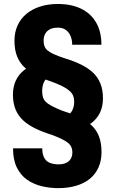

<svg xmlns="http://www.w3.org/2000/svg" viewBox="-20 -741 596 978"><path d="M284.7 -70.8V-142.6Q308.1 -142.6 324.5 -152.8Q340.8 -163.1 349.4 -181.4Q357.9 -199.7 357.9 -223.6Q357.9 -239.7 353 -252.4Q348.1 -265.1 336.4 -276.1Q324.7 -287.1 305.2 -297.9Q285.6 -308.6 255.4 -320.3Q208.5 -335.9 171.1 -353.8Q133.8 -371.6 107.4 -395.5Q81.1 -419.4 67.4 -452.9Q53.7 -486.3 53.7 -533.7Q53.7 -576.2 69.1 -610.6Q84.5 -645 113.8 -669.7Q143.1 -694.3 183.8 -707.5Q224.6 -720.7 274.9 -720.7Q343.3 -720.7 392.8 -696.8Q442.4 -672.9 469.5 -626.5Q496.6 -580.1 496.6 -513.2H347.7Q347.7 -537.6 339.6 -557.1Q331.5 -576.7 315.7 -588.4Q299.8 -600.1 274.9 -600.1Q249 -600.1 233.2 -591.3Q217.3 -582.5 209.7 -567.9Q202.1 -553.2 202.1 -534.7Q202.1 -518.1 206.5 -505.9Q210.9 -493.7 222.2 -484.1Q233.4 -474.6 253.7 -465.3Q273.9 -456.1 305.7 -445.3Q353.5 -431.2 390.4 -413.3Q427.2 -395.5 452.6 -372.1Q478 -348.6 491.2 -316.2Q504.4 -283.7 504.4 -239.7Q504.4 -197.8 488.8 -166Q473.1 -134.3 444.3 -113.3Q415.5 -92.3 375.2 -81.5Q335 -70.8 284.7 -70.8ZM259.3 -428.7V-355.5Q236.8 -355.5 222.7 -345.2Q208.5 -335 201.7 -317.4Q194.8 -299.8 194.8 -276.4Q194.8 -258.3 199 -245.4Q203.1 -232.4 213.6 -221.9Q224.1 -211.4 243.7 -201.2Q263.2 -190.9 293.9 -178.2Q342.3 -163.1 380.1 -145.8Q418 -128.4 444.3 -104.5Q470.7 -80.6 483.9 -46.9Q497.1 -13.2 497.1 34.2Q497.1 78.1 481.4 112.5Q465.8 147 437 170.2Q408.2 193.4 367.4 205.3Q326.7 217.3 276.9 217.3Q233.4 217.3 192.1 207.3Q150.9 197.3 118.2 174.6Q85.4 151.9 65.9 112.5Q46.4 73.2 46.4 14.6H195.3Q195.3 39.6 202.1 55.9Q209 72.3 220.5 80.8Q231.9 89.4 246.8 92.8Q261.7 96.2 276.9 96.2Q300.8 96.2 316.7 88.9Q332.5 81.5 340.6 67.6Q348.6 53.7 348.6 34.7Q348.6 20 343.5 8.3Q338.4 -3.4 326.2 -13.4Q314 -23.4 293.7 -33.2Q273.4 -43 243.7 -54.2Q196.8 -68.8 160.4 -86.4Q124 -104 98.4 -127.4Q72.8 -150.9 59.3 -183.3Q45.9 -215.8 45.9 -259.3Q45.9 -299.8 61 -331.5Q76.2 -363.3 104.2 -384.8Q132.3 -406.2 171.6 -417.5Q210.9 -428.7 259.3 -428.7Z"/></svg>

Font: Roboto Condensed ExtraBold
Style: Regular
Weight: 800
Designer: Christian Robertson
Foundry: Google
Version: Version 3.008; 2023